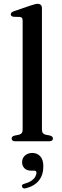

<svg xmlns="http://www.w3.org/2000/svg" viewBox="-20 -758 334 1030"><path d="M205 -714V-63.5Q205 -51 209.8 -44.5Q214.5 -38 224 -35.5L248 -31Q256 -28.5 260 -24.8Q264 -21 264 -15Q264 -8 258.8 -4Q253.5 0 243.5 0H62.5Q52 0 47.2 -4Q42.5 -8 42.5 -15Q42.5 -20.5 46.2 -24.5Q50 -28.5 58 -30.5L83 -35.5Q92 -38.5 96.8 -44.5Q101.5 -50.5 101.5 -63V-646.5Q101.5 -657 98.2 -661.5Q95 -666 87 -667L52.5 -668Q44.5 -669.5 41.2 -672.8Q38 -676 38 -681Q38 -687 41.8 -690.8Q45.5 -694.5 55.5 -698L143 -728Q158 -733 166.8 -735.2Q175.5 -737.5 181.5 -737.5Q193.5 -737.5 199.2 -731.2Q205 -725 205 -714ZM148 157.5Q123.5 157.5 111 144.5Q98.5 131.5 98.5 112.5Q98.5 90 114.2 76.2Q130 62.5 153 62.5Q179.5 62.5 196 80.5Q212.5 98.5 212.5 135Q212.5 180.5 188.5 210.5Q164.5 240.5 118.5 252Q110 254 105 251.8Q100 249.5 98.5 244Q96.5 238.5 99.5 234Q102.5 229.5 110 228Q132.5 222 147 212.5Q161.5 203 168.5 191.2Q175.5 179.5 175.5 168.5Q175.5 157.5 163.5 157.5Z"/></svg>

Font: Fraunces 36pt
Style: Regular
Weight: 400
Version: Version 1.000;[b76b70a41]